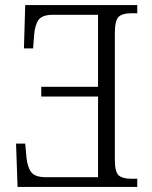

<svg xmlns="http://www.w3.org/2000/svg" viewBox="-20 -734 598 754"><path d="M519 0H49L43 -170H79L84 -115Q88 -77 103 -57.5Q118 -38 162 -38H365V-355H142V-393H365V-676H189Q146 -676 131.5 -656Q117 -636 114 -596L110 -544H74L79 -714H519V-682H496Q462 -682 446.5 -668.5Q431 -655 431 -603V-108Q431 -58 446.5 -45Q462 -32 496 -32H519Z"/></svg>

Font: Noto Serif SemiCondensed Light
Style: Regular
Weight: 300
Width: 4
Designer: Monotype Design Team
Foundry: Monotype Imaging Inc.
Version: Version 2.013